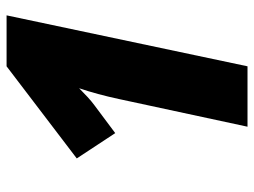

<svg xmlns="http://www.w3.org/2000/svg" viewBox="-112 -642 754 569"><g transform="rotate(-90 264.5 -357.0)"><path d="M174 0H353L504 -714H353L80 -506L155 -392L238 -454C252 -464 272 -483 288 -499C276 -464 265 -423 256 -381Z"/></g></svg>

Font: Noto Sans UI SemiCondensed Black
Style: Italic
Weight: 900
Width: 4
Italic angle: -372°
Designer: Monotype Design Team
Foundry: Monotype Imaging Inc.
Version: Version 1.901